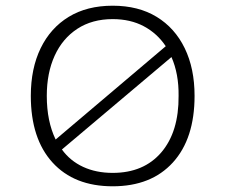

<svg xmlns="http://www.w3.org/2000/svg" viewBox="-20 -642 790 673"><path d="M375 11Q240 11 164 -72.5Q88 -156 88 -306Q88 -402 122.5 -473Q157 -544 221 -583Q285 -622 375 -622Q465 -622 529 -583Q593 -544 627.5 -473Q662 -402 662 -306Q662 -156 586 -72.5Q510 11 375 11ZM144 -306Q144 -217 175 -153L561 -480Q531 -525 484 -550Q437 -575 375 -575Q303 -575 251 -541Q199 -507 171.5 -446.5Q144 -386 144 -306ZM375 -36Q484 -36 545.5 -108Q607 -180 606 -306Q607 -383 581 -442L197 -118Q226 -78 271.5 -57Q317 -36 375 -36Z"/></svg>

Font: Inconsolata ExtraExpanded Light
Style: Regular
Weight: 300
Width: 8
Monospace: yes
Designer: Raph Levien, Cyreal, Brenton Simpson
Foundry: Raph Levien, Cyreal, Google
Version: Version 3.001; ttfautohint (v1.8.2.53-6de2)